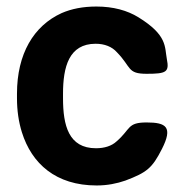

<svg xmlns="http://www.w3.org/2000/svg" viewBox="-20 -558 561 588"><path d="M173 -257V-271C173 -353 191 -424 273 -424C300 -424 323 -415 338 -398C383 -352 369 -332 429 -332C489 -332 499 -337 491 -377C484 -415 493 -450 404 -505C370 -526 327 -538 275 -538C234 -538 199 -531 169 -518C83 -479 32 -393 32 -271V-257C32 -220 37 -185 47 -153C77 -57 151 10 276 10C309 10 338 4 364 -5C430 -30 446 -43 476 -102C510 -169 489 -183 429 -183C369 -183 381 -163 337 -125C322 -111 300 -104 274 -104C190 -104 173 -174 173 -257Z"/></svg>

Font: Asimov Print
Style: A
Weight: 500
Designer: Google
Version: Version 2.000980: 2014